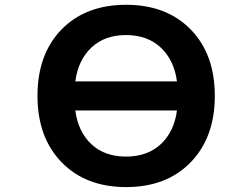

<svg xmlns="http://www.w3.org/2000/svg" viewBox="-20 -761 1040 793"><path d="M291 -424.8H710.9Q699.2 -512.7 644 -564.5Q588.9 -616.2 500.5 -616.2Q412.1 -616.2 357.4 -564.5Q302.7 -512.7 291 -424.8ZM291 -304.7Q302.7 -216.8 357.4 -165.5Q412.1 -114.3 500.5 -114.3Q588.9 -114.3 644 -165.5Q699.2 -216.8 710.9 -304.7ZM234.4 -639.6Q334 -741.2 501 -741.2Q668 -741.2 767.6 -639.2Q867.2 -537.1 867.2 -365.2Q867.2 -193.4 767.6 -90.8Q668 11.7 501 11.7Q334 11.7 234.4 -90.8Q134.8 -193.4 134.8 -365.2Q134.8 -537.1 234.4 -639.6Z"/></svg>

Font: GenEi Gothic M Regular
Style: Bold
Weight: 700
Designer: o_tamon (Modified); [Source Han Sans]
Ryoko NISHIZUKA  (kana & ideographs); Paul D. Hunt (Latin, Greek & Cyrillic); Wenl
Version: Version 1.1a;Original Version 1.004